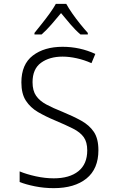

<svg xmlns="http://www.w3.org/2000/svg" viewBox="-20 -967 603 997"><path d="M259 10Q209 10 161.5 0.5Q114 -9 82 -22V-77Q118 -62 166 -51.5Q214 -41 259 -41Q341 -41 387 -78Q433 -115 433 -186Q433 -229 415 -254.5Q397 -280 359.5 -299Q322 -318 265 -342Q217 -362 177.5 -385Q138 -408 114.5 -444Q91 -480 91 -539Q91 -633 150.5 -678.5Q210 -724 305 -724Q395 -724 475 -687L455 -639Q417 -656 378 -664.5Q339 -673 305 -673Q237 -673 193 -641Q149 -609 149 -540Q149 -496 167.5 -469.5Q186 -443 220.5 -424.5Q255 -406 303 -387Q359 -364 401.5 -340.5Q444 -317 467.5 -282Q491 -247 491 -187Q491 -90 429 -40Q367 10 259 10ZM159 -796Q176 -817 197.5 -844Q219 -871 238.5 -898Q258 -925 270 -947H324Q336 -925 355.5 -897Q375 -869 396.5 -842.5Q418 -816 436 -796V-788H398Q372 -810 346 -840.5Q320 -871 297 -899Q274 -871 247.5 -840.5Q221 -810 196 -788H159Z"/></svg>

Font: Noto Sans Mono SemiCondensed Light
Style: Regular
Weight: 300
Width: 4
Designer: Monotype Design Team
Foundry: Monotype Imaging Inc.
Version: Version 2.014; ttfautohint (v1.8.4.7-5d5b)